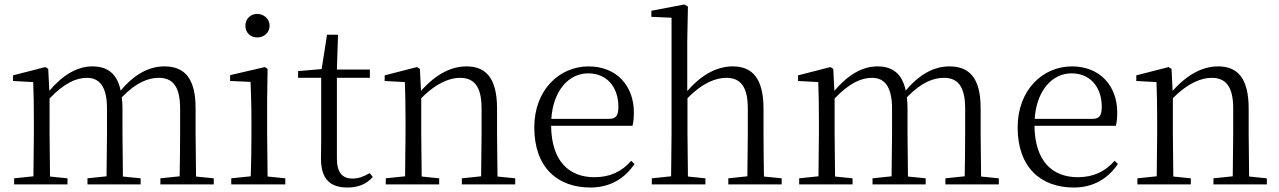

<svg xmlns="http://www.w3.org/2000/svg" viewBox="-20 -822 5703 856"><path d="M779 0H933V-27L854 -35L852 -227V-340C852 -474 802 -526 713 -526C645 -526 580 -492 518 -418C502 -495 458 -526 392 -526C325 -526 261 -489 200 -417L195 -515L182 -523L38 -486V-461L128 -456C130 -406 131 -354 131 -286V-227L129 -36L43 -27V0H281V-27L203 -35L201 -227V-383C267 -452 320 -475 368 -475C422 -475 457 -438 457 -338V-227L455 -36L370 -27V0H607V-27L528 -35L526 -227V-338C526 -356 525 -373 523 -388C587 -455 642 -475 688 -475C747 -475 783 -441 783 -338V-227C783 -172 782 -91 781 -36L695 -27V0Z M1127 -655C1156 -655 1182 -676 1182 -707C1182 -738 1156 -760 1127 -760C1097 -760 1074 -738 1074 -707C1074 -676 1097 -655 1127 -655ZM1097 0H1252V-27L1173 -35L1171 -227V-378L1173 -515L1161 -523L1006 -487V-461L1097 -457C1099 -407 1101 -352 1101 -285V-227C1101 -173 1100 -91 1098 -36L1011 -27V0Z M1529 14C1578 14 1615 -2 1642 -33L1628 -50C1601 -35 1581 -26 1551 -26C1506 -26 1482 -53 1482 -116V-475H1629V-512H1482L1487 -667H1438L1414 -514L1309 -505V-475H1412V-201C1412 -165 1411 -146 1411 -115C1411 -28 1448 14 1529 14Z M2124 0H2277V-27L2198 -35L2196 -227V-338C2196 -474 2146 -526 2060 -526C1994 -526 1926 -494 1857 -417L1852 -515L1839 -523L1695 -486V-461L1785 -456C1787 -406 1788 -353 1788 -285V-227L1786 -36L1700 -27V0H1938V-27L1860 -35L1858 -227V-384C1928 -455 1988 -475 2031 -475C2091 -475 2127 -440 2127 -339V-227L2125 -36L2039 -27V0Z M2612 14C2700 14 2765 -26 2809 -91L2794 -105C2752 -57 2700 -32 2630 -32C2518 -32 2439 -102 2437 -261H2800C2804 -277 2806 -297 2806 -321C2806 -438 2730 -526 2604 -526C2473 -526 2362 -420 2362 -254C2362 -74 2467 14 2612 14ZM2438 -292C2446 -418 2516 -495 2602 -495C2688 -495 2737 -431 2737 -346C2737 -309 2728 -292 2695 -292Z M3311 0H3465V-27L3386 -35C3385 -90 3384 -172 3384 -227V-337C3384 -474 3333 -526 3247 -526C3180 -526 3111 -493 3044 -416V-639L3047 -793L3031 -802L2884 -774V-747L2974 -743V-227L2972 -36L2886 -27V0H3125V-27L3047 -35L3045 -227V-384C3114 -455 3174 -475 3218 -475C3278 -475 3314 -440 3314 -339V-227L3312 -36L3227 -27V0Z M4279 0H4433V-27L4354 -35L4352 -227V-340C4352 -474 4302 -526 4213 -526C4145 -526 4080 -492 4018 -418C4002 -495 3958 -526 3892 -526C3825 -526 3761 -489 3700 -417L3695 -515L3682 -523L3538 -486V-461L3628 -456C3630 -406 3631 -354 3631 -286V-227L3629 -36L3543 -27V0H3781V-27L3703 -35L3701 -227V-383C3767 -452 3820 -475 3868 -475C3922 -475 3957 -438 3957 -338V-227L3955 -36L3870 -27V0H4107V-27L4028 -35L4026 -227V-338C4026 -356 4025 -373 4023 -388C4087 -455 4142 -475 4188 -475C4247 -475 4283 -441 4283 -338V-227C4283 -172 4282 -91 4281 -36L4195 -27V0Z M4767 14C4855 14 4920 -26 4964 -91L4949 -105C4907 -57 4855 -32 4785 -32C4673 -32 4594 -102 4592 -261H4955C4959 -277 4961 -297 4961 -321C4961 -438 4885 -526 4759 -526C4628 -526 4517 -420 4517 -254C4517 -74 4622 14 4767 14ZM4593 -292C4601 -418 4671 -495 4757 -495C4843 -495 4892 -431 4892 -346C4892 -309 4883 -292 4850 -292Z M5475 0H5628V-27L5549 -35L5547 -227V-338C5547 -474 5497 -526 5411 -526C5345 -526 5277 -494 5208 -417L5203 -515L5190 -523L5046 -486V-461L5136 -456C5138 -406 5139 -353 5139 -285V-227L5137 -36L5051 -27V0H5289V-27L5211 -35L5209 -227V-384C5279 -455 5339 -475 5382 -475C5442 -475 5478 -440 5478 -339V-227L5476 -36L5390 -27V0Z"/></svg>

Font: Noto Serif CJK TC Light
Style: Regular
Weight: 300
Designer: Ryoko NISHIZUKA 西塚涼子 (kana & ideographs); Frank Grießhammer (Latin, Greek & Cyrillic); Wenlong ZHANG 张文龙 (bopomofo); San
Foundry: Adobe
Version: Version 2.001;hotconv 1.1.0;makeotfexe 2.6.0